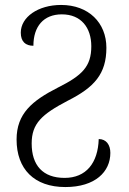

<svg xmlns="http://www.w3.org/2000/svg" viewBox="-20 -745 520 776"><path d="M244 11C365 11 426 -51 426 -127C426 -159 410 -183 379 -183C376 -86 328 -26 241 -26C153 -26 108 -77 108 -165C108 -246 149 -283 254 -338C361 -392 410 -446 410 -552C410 -653 338 -725 227 -725C134 -725 64 -676 64 -613C64 -577 83 -560 115 -560C115 -638 156 -687 230 -687C308 -687 349 -633 349 -558C349 -476 312 -440 214 -391C110 -338 47 -286 47 -181C47 -62 118 11 244 11Z"/></svg>

Font: Noto Serif Georgian SemiCondensed Light
Style: Regular
Weight: 300
Width: 4
Designer: Monotype Design Team, Akaki Razmadze
Foundry: Google LLC
Version: Version 2.003